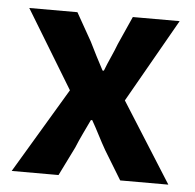

<svg xmlns="http://www.w3.org/2000/svg" viewBox="-42 -538 588 580"><g transform="rotate(5 251.5 -247.5)"><path d="M14 0 168 -258 24 -495H170L218 -410Q228 -389 239 -368Q250 -347 261 -326H265Q273 -347 282.5 -368Q292 -389 300 -410L338 -495H480L336 -242L489 0H343L290 -87Q278 -108 266.5 -130.5Q255 -153 243 -174H239Q229 -153 218.5 -131Q208 -109 199 -87L156 0Z"/></g></svg>

Font: Assistant
Style: Bold
Weight: 700
Designer: Hebrew By Ben Nathan, Latin by Paul Hunt
Version: Version 3.000